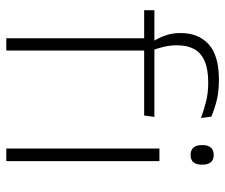

<svg xmlns="http://www.w3.org/2000/svg" viewBox="-73 -643 716 610"><g transform="rotate(90 285.0 -338.0)"><path d="M233.5 -675.5Q270 -675.5 297.8 -668.8Q325.5 -662 350.5 -651.5L355 -618.5Q327.5 -628.5 301.2 -635Q275 -641.5 242 -641.5Q199.5 -641.5 173.2 -629.8Q147 -618 135.5 -596.2Q124 -574.5 124 -544V-541.5Q124 -519.5 128.8 -500.2Q133.5 -481 139 -465.5L110 -463.5V-469Q101 -483 93 -504.8Q85 -526.5 85 -552V-554.5Q85 -610 120.5 -642.8Q156 -675.5 233.5 -675.5ZM140.5 0H101.5V-455H140.5ZM347 -438H12.5V-470.5H116.5H131.5H351.5ZM492 0H452V-486.5H492ZM472 -585.5Q457 -585.5 449 -594.5Q441 -603.5 441 -620.5V-624.5Q441 -641 449 -650Q457 -659 472 -659Q487.5 -659 495.2 -650Q503 -641 503 -624.5V-620.5Q503 -603 495.2 -594.2Q487.5 -585.5 472 -585.5Z"/></g></svg>

Font: Anek Devanagari ExtraLight
Style: Regular
Weight: 250
Designer: Kailash Malviya (Devanagari) & Yesha Goshar (Latin)
Foundry: Ek Type
Version: Version 1.003